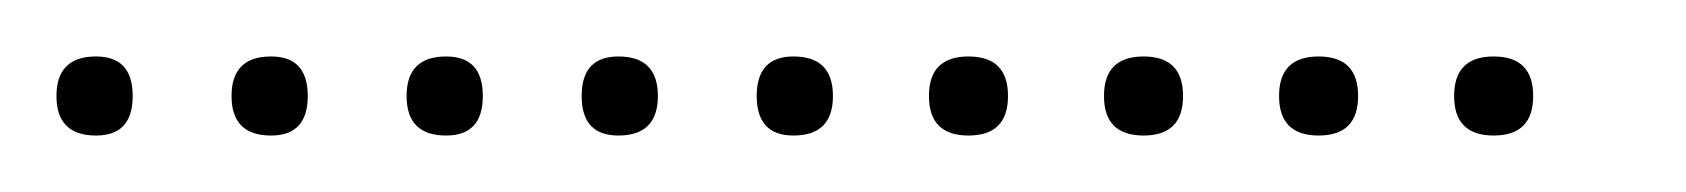

<svg xmlns="http://www.w3.org/2000/svg" viewBox="-20 -298 597 68"><path d="M14 -250Q0 -250 0 -264Q0 -278 14 -278Q27 -278 27 -264Q27 -250 14 -250ZM76 -250Q62 -250 62 -264Q62 -278 76 -278Q89 -278 89 -264Q89 -250 76 -250ZM138 -250Q124 -250 124 -264Q124 -278 138 -278Q151 -278 151 -264Q151 -250 138 -250ZM199 -250Q186 -250 186 -264Q186 -278 199 -278Q213 -278 213 -264Q213 -250 199 -250ZM261 -250Q248 -250 248 -264Q248 -278 261 -278Q275 -278 275 -264Q275 -250 261 -250ZM323 -250Q309 -250 309 -264Q309 -278 323 -278Q337 -278 337 -264Q337 -250 323 -250ZM385 -250Q371 -250 371 -264Q371 -278 385 -278Q399 -278 399 -264Q399 -250 385 -250ZM447 -250Q433 -250 433 -264Q433 -278 447 -278Q461 -278 461 -264Q461 -250 447 -250ZM509 -250Q495 -250 495 -264Q495 -278 509 -278Q523 -278 523 -264Q523 -250 509 -250Z"/></svg>

Font: FRB American Cursive Just Xheight
Style: Italic
Weight: 400
Italic angle: -25°
Version: Version 2.0;Modular Font Editor K font №1